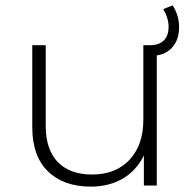

<svg xmlns="http://www.w3.org/2000/svg" viewBox="-20 -690 712 714"><path d="M158 -53C197 -15 250 4 318 4C410 4 480 -39 515 -112V0H563V-484C586 -487 605 -497 619 -512C637 -531 646 -557 646 -590C646 -618 638 -645 622 -670L587 -656C600 -634 607 -612 607 -590C607 -550 586 -522 539 -522H513V-244C513 -182 496 -133 462 -96C427 -59 381 -41 322 -41C213 -41 150 -104 150 -221V-522H100V-217C100 -146 119 -91 158 -53Z"/></svg>

Font: Montserrat Light
Style: Regular
Weight: 300
Designer: Julieta Ulanovsky
Foundry: Julieta Ulanovsky
Version: Version 7.200